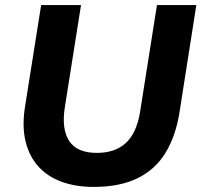

<svg xmlns="http://www.w3.org/2000/svg" viewBox="-20 -725 793 756"><path d="M349 11Q279 11 223.5 -9Q168 -29 131.5 -69Q95 -109 80.5 -169Q66 -229 79 -308L142 -705H299L235 -301Q222 -215 253 -169Q284 -123 361 -123Q433 -123 475 -161.5Q517 -200 531 -281L598 -705H753L687 -284Q672 -189 631.5 -123Q591 -57 521 -23Q451 11 349 11Z"/></svg>

Font: Nunito Sans 11pt ExtraBold
Style: Italic
Weight: 800
Italic angle: -9°
Version: Version 3.101;gftools[0.9.27]